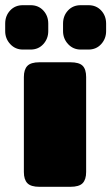

<svg xmlns="http://www.w3.org/2000/svg" viewBox="-52 -720 429 740"><path d="M-32 -600V-629Q-32 -659 -13 -679.5Q6 -700 36 -700H66Q96 -700 115 -679.5Q134 -659 134 -629V-600Q134 -571 115 -550Q96 -529 66 -529H36Q7 -529 -12.5 -550Q-32 -571 -32 -600ZM191 -600V-629Q191 -659 210 -679.5Q229 -700 259 -700H289Q319 -700 338 -679.5Q357 -659 357 -629V-600Q357 -571 338 -550Q319 -529 289 -529H259Q230 -529 210.5 -550Q191 -571 191 -600ZM40 -57V-423Q40 -452 53.5 -466Q67 -480 100 -480H219Q253 -480 266.5 -466.5Q280 -453 280 -423V-57Q280 -28 266.5 -14Q253 0 219 0H100Q67 0 53.5 -14Q40 -28 40 -57Z"/></svg>

Font: Mitr
Style: Bold
Weight: 700
Designer: Thanarat Vachiruckul
Foundry: Cadson Demak
Version: Version 1.002